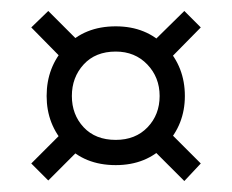

<svg xmlns="http://www.w3.org/2000/svg" viewBox="-20 -524 423 350"><path d="M191 -223Q134 -223 99.5 -260Q65 -297 65 -349Q65 -402 99.5 -439Q134 -476 191 -476Q247 -476 282 -439Q317 -402 317 -349Q317 -297 282 -260Q247 -223 191 -223ZM191 -269Q227 -269 249 -292Q271 -315 271 -349Q271 -383 248.5 -406.5Q226 -430 191 -430Q154 -430 132.5 -406.5Q111 -383 111 -349Q111 -315 132.5 -292Q154 -269 191 -269ZM68 -504 130 -442 99 -411 37 -474ZM284 -288 346 -226 316 -194 253 -257ZM346 -474 284 -411 253 -442 316 -504ZM130 -257 68 -195 37 -226 99 -288Z"/></svg>

Font: Phudu Medium
Style: Regular
Weight: 500
Version: Version 1.005;gftools[0.9.23]